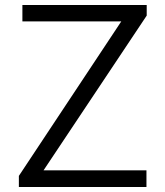

<svg xmlns="http://www.w3.org/2000/svg" viewBox="-20 -743 657 763"><path d="M55 0H562V-66H153L563 -681V-723H69V-658H462L55 -44Z"/></svg>

Font: United Sans Light
Style: Regular
Weight: 300
Designer: Pablo Impallari, Rodrigo Fuenzalida (Modified by Dan O. Williams)
Version: Version 1.000;PS 001.000;hotconv 1.0.88;makeotf.lib2.5.64775